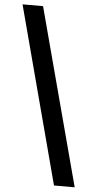

<svg xmlns="http://www.w3.org/2000/svg" viewBox="-63 -820 556 1035"><g transform="rotate(5 215.5 -302.0)"><path d="M382 177H270L16 -781H127Z"/></g></svg>

Font: Merriweather Light 18pt Black
Style: Regular
Weight: 900
Version: Version 2.100